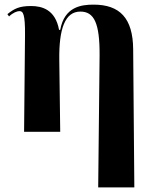

<svg xmlns="http://www.w3.org/2000/svg" viewBox="-20 -569 666 829"><path d="M404 240H560L555 -356C554 -491 497 -549 384 -549C331 -549 258 -540 240 -440H235C219 -528 161 -543 114 -543C62 -543 41 -531 12 -508L19 -498C37 -515 54 -521 64 -521C79 -521 89 -511 88 -415L84 0H240L236 -309C234 -446 261 -519 327 -519C386 -519 411 -470 410 -329Z"/></svg>

Font: Noto Serif Display
Style: Bold
Weight: 700
Designer: Monotype Design Team
Foundry: Monotype Imaging Inc.
Version: Version 2.009